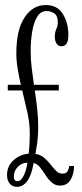

<svg xmlns="http://www.w3.org/2000/svg" viewBox="-20 -731 328 764"><path d="M48.5 12.5Q29 12.5 18.5 -0.5Q8 -13.5 8 -33.5Q8 -70.5 33.8 -93.5Q59.5 -116.5 94 -119.5Q95.5 -128 97 -151Q98.5 -174 98.5 -202.5Q98.5 -240 89 -283.2Q79.5 -326.5 68.5 -371H11V-393.5H63Q55.5 -426 50.2 -457.8Q45 -489.5 45 -519.5Q45 -611.5 77.5 -661.2Q110 -711 162.5 -711Q207.5 -711 229.8 -675.8Q252 -640.5 252 -591.5Q252 -547 225 -547Q211.5 -547 204.8 -558Q198 -569 198 -585Q198 -602 204 -615Q210 -628 210 -642.5Q210 -668.5 196 -677.8Q182 -687 165.5 -687Q141.5 -687 127.8 -664Q114 -641 108 -604.5Q102 -568 102 -527Q102 -496 106 -462.2Q110 -428.5 115 -393.5H214V-371H118.5Q124 -334.5 128 -298Q132 -261.5 132 -227Q132 -189.5 127.5 -158.5Q123 -127.5 121 -118.5Q140.5 -116 155 -103.8Q169.5 -91.5 181 -76.8Q192.5 -62 203.5 -51Q214.5 -40 227.5 -40Q244.5 -40 249.5 -50.5Q254.5 -61 255.5 -70.5H274.5Q274.5 -38 260.5 -15.2Q246.5 7.5 219.5 7.5Q199.5 7.5 185.8 -5Q172 -17.5 161 -34.5Q150 -51.5 139 -65.5Q128 -79.5 113.5 -82Q105.5 -33 88.2 -10.2Q71 12.5 48.5 12.5ZM49.5 -10Q63.5 -10 74.2 -31.8Q85 -53.5 89 -83.5Q66.5 -83.5 50.8 -67Q35 -50.5 35 -29Q35 -10 49.5 -10Z"/></svg>

Font: Imbue 50pt Light
Style: Regular
Weight: 300
Designer: Tyler Finck
Foundry: Etcetera Type Company
Version: Version 1.102; ttfautohint (v1.8.3)